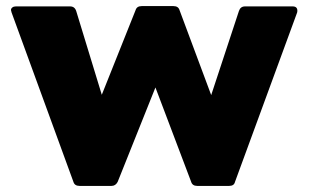

<svg xmlns="http://www.w3.org/2000/svg" viewBox="-20 -568 1013 630"><path d="M221 29 18 -527Q16 -533 16 -535Q16 -540 20.5 -543.5Q25 -547 32 -547H210Q225 -547 230 -532L314 -257L425 -535Q429 -548 445 -548H549Q565 -548 569 -535L673 -256L764 -532Q769 -547 784 -547H940Q950 -547 953.5 -541.5Q957 -536 955 -527L751 29Q748 42 732 42H627Q611 42 607 28L490 -281L366 29Q359 42 346 42H241Q225 42 221 29Z"/></svg>

Font: LINE Seed JP_TTF ExtraBold
Style: Regular
Weight: 800
Designer: LY Corporation & Fontrix & Fontworks
Version: Version 1.015